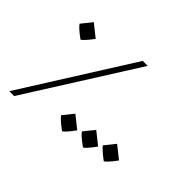

<svg xmlns="http://www.w3.org/2000/svg" viewBox="-150 -924 1171 1171"><g transform="rotate(45 435.0 -339.0)"><path d="M41 14.2 485.8 -691.9H528.8L83 14.2ZM440.9 -41Q411.1 -62.5 391.6 -80.3Q372.1 -98.1 368.2 -106L422.9 -173.8L502.9 -109.9Q456.5 -46.4 440.9 -41ZM126 -515.1Q96.2 -536.6 76.7 -554.2Q57.1 -571.8 53.2 -580.1L107.9 -647.9L188 -584Q165 -552.7 148.4 -535.2Q131.8 -517.6 126 -515.1ZM601.1 -61Q537.6 -106.9 527.8 -126L583 -193.8L663.1 -129.9Q616.2 -66.4 601.1 -61ZM751 -90.8Q721.2 -112.8 701.7 -130.4Q682.1 -147.9 678.2 -155.8L732.9 -224.1L813 -160.2Q790 -128.9 773.4 -111.1Q756.8 -93.3 751 -90.8Z"/></g></svg>

Font: Harmattan SemiBold
Style: Regular
Weight: 600
Designer: George W. Nuss III and SIL International
Foundry: SIL International
Version: Version 4.000